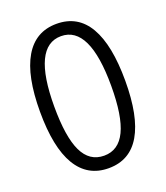

<svg xmlns="http://www.w3.org/2000/svg" viewBox="-139 -845 819 950"><g transform="rotate(-20 270.0 -370.0)"><path d="M270 10Q159 10 102 -85.5Q45 -181 45 -369Q45 -557 102 -653.5Q159 -750 270 -750Q382 -750 438 -653.5Q494 -557 494 -369Q494 -182 438 -86Q382 10 270 10ZM270 -56Q346 -56 383 -133Q420 -210 420 -369Q420 -685 270 -685Q120 -685 120 -369Q120 -209 156.5 -132.5Q193 -56 270 -56Z"/></g></svg>

Font: Encode Sans Compressed
Style: Regular
Weight: 400
Designer: Pablo Impallari, Andres Torresi
Foundry: Pablo Impallari, Andres Torresi
Version: Version 1.000; ttfautohint (v1.00) -l 8 -r 50 -G 200 -x 14 -